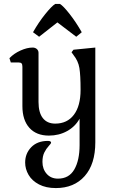

<svg xmlns="http://www.w3.org/2000/svg" viewBox="-20 -704 591 977"><path d="M148 -540Q177 -591 210 -632Q243 -673 261 -684H285Q302 -674 334.5 -632.5Q367 -591 396 -540L368 -517L272 -590L179 -517ZM108 123Q108 77 139 45Q170 13 224 13Q232 13 236 15.5Q240 18 240 22Q240 26 227.5 39.5Q215 53 205.5 72Q196 91 196 120Q196 156 217.5 180.5Q239 205 275 205Q331 205 358 158.5Q385 112 385 34V-100Q363 -60 321.5 -37Q280 -14 229 -14Q165 -14 129.5 -53.5Q94 -93 94 -164V-364Q94 -376 90 -381Q86 -386 76 -386H35L28 -408Q51 -432 84.5 -447Q118 -462 146 -462Q159 -462 167.5 -454.5Q176 -447 176 -435V-185Q176 -131 198 -103Q220 -75 261 -75Q322 -75 356 -120Q390 -165 390 -247Q390 -322 384 -358Q378 -394 354 -424L344 -438L354 -451L465 -462V20Q465 131 411 192Q357 253 264 253Q214 253 178.5 234.5Q143 216 125.5 186Q108 156 108 123Z"/></svg>

Font: Kurale
Style: Regular
Weight: 400
Designer: Eduardo Rodriguez Tunni
Foundry: Eduardo Rodriguez Tunni
Version: Version 2.000